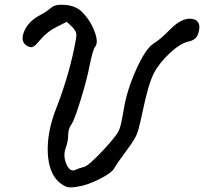

<svg xmlns="http://www.w3.org/2000/svg" viewBox="-20 -786 873 821"><path d="M150 -720.5C116.8 -703 94.4 -679.5 82.7 -650.3C71 -621 75.9 -600.5 97.3 -588.8C107 -583.9 115.1 -582.9 121.5 -585.9C127.8 -588.8 137.8 -598.6 151.5 -615.1C172 -639.5 196.3 -658.5 224.7 -672.2L265.6 -692.7L289 -670.7C299.8 -659.1 305.6 -649 306.5 -640.7C307.5 -632.4 304.1 -610.2 296.3 -574.1C277.8 -488.2 252.4 -404.3 220.2 -322.3C193.9 -255 181.9 -192.1 184.3 -133.5C186.8 -75 203.1 -32.5 233.4 -6.2C247 4.5 258.3 11.1 267 13.6C275.8 16 289.5 15.8 308 12.8C337.3 8.9 369.2 -1.8 403.8 -19.4C438.5 -36.9 459.7 -52 467.5 -64.7C473.4 -76.4 491.9 -103.2 523.2 -145.2C536.8 -163.7 547.3 -179.1 554.6 -191.3C561.9 -203.5 568 -218.4 572.9 -236C577.8 -253.5 583.6 -278.9 590.5 -312.1C606.1 -387.2 621.7 -440.4 637.3 -471.6C652.9 -501.9 676.4 -531.4 707.6 -560.2C738.8 -588.9 766.1 -605.3 789.5 -609.2C811 -614.1 824.2 -626.8 829.1 -647.3C837.9 -679.5 830 -698.5 805.7 -704.4C776.4 -711.2 744.2 -697 709.1 -661.9C679.8 -631.7 655.9 -611.2 637.4 -600.4C614 -585.8 588.6 -547.8 561.3 -486.3C533.9 -424.8 516.4 -367.2 508.6 -313.6C501.7 -273.6 495.9 -247.2 491 -234.5C485.1 -217 461.2 -186 419.3 -141.6C377.3 -97.2 350.5 -74 338.8 -72.1C326.1 -69.2 313.4 -64.8 300.7 -58.9C286.1 -53.1 273.9 -61.4 264.2 -83.8C254.4 -106.3 252.9 -128.2 259.8 -149.7C267.6 -170.2 271.5 -189.7 271.5 -208.2C271.5 -226.8 276.4 -242.4 286.1 -255.1C294.9 -268.7 308.1 -304.1 325.6 -361.2C343.2 -418.3 355.9 -467.3 363.7 -508.3C372.5 -551.2 379.8 -576.6 385.6 -584.4C397.3 -597.1 396.6 -620.3 383.4 -653.9C370.3 -687.6 351 -716.1 325.6 -739.6C309.1 -754.2 286.3 -762.7 257.6 -765.2C228.8 -767.6 208.6 -763 196.9 -751.3C184.2 -740.5 168.5 -730.3 150 -720.5Z"/></svg>

Font: Beth Ellen
Style: Regular
Weight: 400
Version: Version 1.015;Fontself Maker 2.1.2